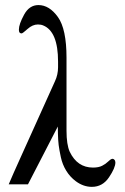

<svg xmlns="http://www.w3.org/2000/svg" viewBox="-20 -724 490 754"><path d="M14.2 0Q29.3 -36.1 61 -106L195.8 -404.8Q208 -430.7 208 -460V-481.9Q208 -600.1 149.9 -624Q141.1 -627.9 128.9 -627.9Q107.9 -627.9 88.4 -610.4Q68.8 -592.8 64.9 -592.8Q53.7 -592.8 54.2 -607.9Q54.2 -628.9 74.7 -666.5Q95.2 -704.1 130.9 -704.1Q173.8 -704.1 207.5 -657Q241.2 -609.9 241.2 -497.1V-210.9Q241.2 -155.8 253.9 -127.9Q283.7 -65.9 345.2 -65.9Q367.2 -65.9 381.1 -73Q395 -80.1 404.1 -89.1Q413.1 -98.1 419.9 -100.1Q424.8 -101.1 429 -96.9Q433.1 -92.8 433.1 -85.9Q433.1 -64.9 408 -27.6Q382.8 9.8 340.8 9.8Q307.6 9.8 277.8 -12.2Q254.9 -29.3 240 -53.7Q225.1 -78.1 219 -106.4Q212.9 -134.8 210.4 -154.3Q208 -173.8 207.5 -200Q207 -226.1 207 -227.1L89.8 0Z"/></svg>

Font: CMU Serif Upright Italic
Style: UprightItalic
Weight: 500
Version: Version 0.7.0